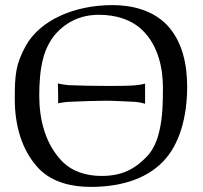

<svg xmlns="http://www.w3.org/2000/svg" viewBox="-20 -721 797 753"><path d="M208 -350V-316C234 -321 250 -322 260 -322C306 -324 357 -326 397 -326C432 -326 466 -323 501 -322C512 -322 534 -319 549 -314V-352V-393C529 -388 517 -387 506 -386C474 -384 436 -384 401 -384C353 -384 293 -385 249 -387C242 -388 220 -390 207 -394ZM336 12C439 12 547 -12 620 -88C653 -122 675 -165 690 -211C707 -265 714 -323 714 -381C714 -469 695 -560 634 -624C578 -681 498 -701 421 -701C273 -701 139 -643 82 -543C41 -469 38 -427 38 -331C38 -232 64 -131 133 -59C186 -5 263 12 336 12ZM378 -31C321 -31 263 -47 222 -90C158 -157 134 -251 134 -345C134 -396 137 -447 150 -495C160 -532 179 -567 200 -590C238 -632 293 -663 368 -663C433 -663 499 -645 545 -596C599 -539 619 -457 619 -377C619 -320 618 -262 605 -207C597 -171 582 -135 557 -108C509 -58 459 -31 378 -31Z"/></svg>

Font: Neo Euler
Style: Euler
Weight: 500
Designer: Hermann Zapf
Version: Version 000.002